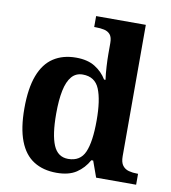

<svg xmlns="http://www.w3.org/2000/svg" viewBox="-85 -834 819 917"><g transform="rotate(10 324.5 -375.0)"><path d="M250 10Q185 10 139.2 -19Q93.3 -48 69.7 -109.5Q46 -171 46 -267Q46 -364 69.5 -426.2Q93 -488.4 138.5 -518.2Q184 -548 247.9 -548Q304 -548 340 -525.5Q376 -503 397 -468H404Q400 -496.5 398 -531.2Q396 -566 396 -590V-645Q396 -673 385 -686Q374 -699 355.5 -703Q337 -707 315 -707H307V-760H548V-123Q548 -93 559.5 -78Q571 -63 589.8 -58Q608.6 -53 631 -53H635V0H441L413 -78H404Q382 -38 345.7 -14Q309.4 10 250 10ZM293.3 -65Q352 -65 374 -115.3Q396 -165.6 396 -269Q396 -368.2 374.2 -421.1Q352.4 -474 293.1 -474Q260 -474 239.5 -450.2Q219 -426.3 209.5 -380.5Q200 -334.8 200 -268Q200 -166.5 221.4 -115.8Q242.9 -65 293.3 -65Z"/></g></svg>

Font: Noto Serif Thai
Style: Regular
Weight: 400
Designer: Monotype Design Team
Foundry: Monotype Imaging Inc.
Version: Version 2.001